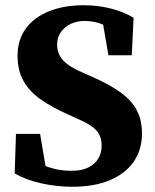

<svg xmlns="http://www.w3.org/2000/svg" viewBox="-20 -695 593 733"><path d="M255 18Q197 18 138 5Q79 -8 36 -33L41 -184H133L160 -24L84 -44V-94Q115 -78 141 -66.5Q167 -55 194 -49Q221 -43 254 -43Q292 -43 317 -55.5Q342 -68 355 -89.5Q368 -111 368 -138Q368 -164 358.5 -182Q349 -200 329 -213.5Q309 -227 277 -241L238 -259Q179 -285 136 -315Q93 -345 70 -385.5Q47 -426 47 -482Q47 -543 78.5 -586Q110 -629 167 -652Q224 -675 299 -675Q355 -675 405 -662Q455 -649 490 -627L483 -484H394L368 -634L447 -610V-558Q408 -585 375.5 -600Q343 -615 302 -615Q273 -615 249.5 -603.5Q226 -592 212 -572Q198 -552 198 -525Q198 -500 209 -481Q220 -462 240.5 -447.5Q261 -433 293 -419L336 -400Q399 -372 440.5 -342Q482 -312 502 -274.5Q522 -237 522 -185Q522 -124 491 -78.5Q460 -33 400.5 -7.5Q341 18 255 18Z"/></svg>

Font: Source Serif 4 18pt
Style: Bold
Weight: 700
Designer: Frank Grießhammer
Foundry: Adobe Systems Incorporated
Version: Version 4.004;hotconv 1.0.116;makeotfexe 2.5.65601